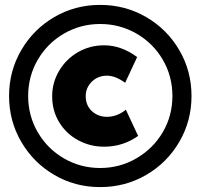

<svg xmlns="http://www.w3.org/2000/svg" viewBox="-20 -742 820 784"><path d="M17 -350Q17 -452 67 -537.5Q117 -623 202 -672.5Q287 -722 389 -722Q491 -722 576.5 -672.5Q662 -623 712 -537.5Q762 -452 762 -350Q762 -248 712 -162.5Q662 -77 576.5 -27.5Q491 22 389 22Q287 22 202 -27.5Q117 -77 67 -162.5Q17 -248 17 -350ZM193 -349Q193 -405 221.5 -453Q250 -501 298.5 -529Q347 -557 405 -557Q475 -557 540 -509L491 -404Q451 -433 417 -433Q380 -433 355 -408.5Q330 -384 330 -349Q330 -312 355 -288.5Q380 -265 417 -265Q458 -265 494 -294L544 -187Q482 -143 405 -143Q348 -143 299 -169.5Q250 -196 221.5 -243Q193 -290 193 -349ZM684 -350Q684 -431 644.5 -498.5Q605 -566 537 -605Q469 -644 389 -644Q309 -644 241.5 -605Q174 -566 134.5 -498.5Q95 -431 95 -350Q95 -269 134.5 -201.5Q174 -134 241.5 -95Q309 -56 389 -56Q469 -56 537 -95.5Q605 -135 644.5 -202Q684 -269 684 -350Z"/></svg>

Font: Lexend Exa HM Xlight
Style: Bold
Weight: 700
Designer: Bonnie Shaver-Troup, Thomas Jockin, Octavio Pardo
Foundry: Lexend
Version: Version 1.091